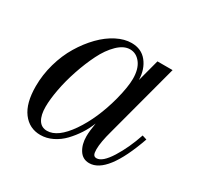

<svg xmlns="http://www.w3.org/2000/svg" viewBox="-112 -596 754 735"><g transform="rotate(30 265.0 -228.0)"><path d="M394 -456.1H460.9L375 -133.8Q359.9 -79.6 359.9 -47.9Q359.9 -31.7 363.8 -24.9Q367.7 -18.1 377 -18.1Q402.8 -18.1 434.1 -67.9Q465.3 -117.7 486.8 -182.1L506.8 -175.8Q440.9 12.2 361.8 12.2Q333 12.2 317.4 -12.2Q301.8 -36.6 301.8 -71.8Q301.8 -94.7 308.1 -131.8Q297.4 -104.5 281.5 -80.1Q265.6 -55.7 245.4 -34.4Q225.1 -13.2 199.2 -0.5Q173.3 12.2 146 12.2Q97.2 12.2 67.6 -27.1Q38.1 -66.4 38.1 -141.1Q38.1 -191.4 52.2 -241.5Q66.4 -291.5 90.6 -331.5Q114.7 -371.6 145 -402.6Q175.3 -433.6 209 -450.7Q242.7 -467.8 273.9 -467.8Q317.4 -467.8 342 -437Q366.7 -406.2 368.2 -358.9ZM160.2 -14.2Q207.5 -14.2 255.9 -84.5Q304.2 -154.8 331.1 -256.8Q346.2 -315.9 346.2 -351.1Q346.2 -394.5 327.4 -419.2Q308.6 -443.8 280.8 -443.8Q253.4 -443.8 226.3 -417.5Q199.2 -391.1 179 -350.3Q158.7 -309.6 142.6 -261.7Q126.5 -213.9 118.2 -168.9Q109.9 -124 109.9 -91.8Q109.9 -55.2 122.6 -34.7Q135.3 -14.2 160.2 -14.2Z"/></g></svg>

Font: Flanker Steampunk
Style: Italic
Weight: 400
Italic angle: -12°
Designer: Alexey Kryukov, Leonardo Di Lena
Foundry: Alexey Kryukov, Leonardo Di Lena
Version: 1.210